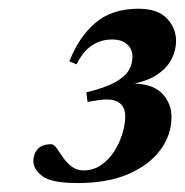

<svg xmlns="http://www.w3.org/2000/svg" viewBox="-20 -734 424 440"><path d="M180.5 -500.5 178 -522.5Q220 -532.5 242.8 -545Q265.5 -557.5 274.5 -572Q283.5 -586.5 283.5 -603Q283.5 -622 271 -632.8Q258.5 -643.5 237 -643.5Q210.5 -643.5 190 -629.5Q169.5 -615.5 155.5 -586.5L139 -593.5Q160.5 -649 198.5 -681.5Q236.5 -714 297.5 -714Q341 -714 362.2 -692Q383.5 -670 383.5 -640Q383.5 -618.5 372.8 -597.8Q362 -577 337.8 -561.5Q313.5 -546 272 -539.5L276 -542.5Q327 -544 350 -521.2Q373 -498.5 373 -466Q373 -424.5 347.2 -390Q321.5 -355.5 273.8 -335Q226 -314.5 158 -314.5Q98 -314.5 77.2 -330.2Q56.5 -346 56.5 -365Q56.5 -381.5 66.5 -392.5Q76.5 -403.5 97 -403.5Q103.5 -403.5 109.8 -394.5Q116 -385.5 124.2 -373.5Q132.5 -361.5 144 -352.5Q155.5 -343.5 172 -343.5Q194 -343.5 211.8 -355.8Q229.5 -368 241.8 -387.2Q254 -406.5 260.5 -427.8Q267 -449 267 -467Q267 -491 250.2 -500.5Q233.5 -510 196.5 -503Z"/></svg>

Font: Newsreader 60pt
Style: Bold Italic
Weight: 700
Italic angle: -17°
Designer: Hugues Gentile
Foundry: Production Type
Version: Version 1.003